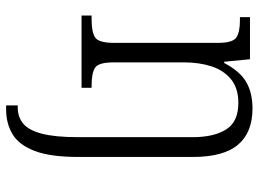

<svg xmlns="http://www.w3.org/2000/svg" viewBox="-126 -458 824 611"><g transform="rotate(90 285.5 -152.0)"><path d="M315 240V203H322Q352 203 373 185.5Q394 168 405 126Q416 84 416 11V-354Q416 -421 391.5 -460Q367 -499 307 -499Q260 -499 231.5 -475.5Q203 -452 190.5 -413Q178 -374 178 -326V-102Q178 -54 195 -43Q212 -32 252 -32H259V0H29V-32H42Q82 -32 99 -43.5Q116 -55 116 -105V-433Q116 -481 99 -492.5Q82 -504 45 -504H34V-536H168L176 -454H180Q206 -504 240.5 -524Q275 -544 325 -544Q401 -544 440 -498Q479 -452 479 -354V10Q479 100 459.5 150Q440 200 406 220Q372 240 328 240Z"/></g></svg>

Font: Noto Serif Tamil SemiCondensed Light
Style: Italic
Weight: 300
Width: 4
Italic angle: -12°
Designer: Indian Type Foundry, Tom Grace, and the Monotype Design Team
Foundry: Monotype Imaging Inc.
Version: Version 2.003; ttfautohint (v1.8.4.7-5d5b)